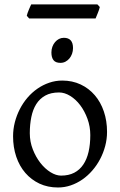

<svg xmlns="http://www.w3.org/2000/svg" viewBox="-20 -833 543 868"><path d="M388.2 -222.2Q388.2 -260.7 375.5 -295.7Q362.8 -330.6 342.8 -357.2Q322.8 -383.8 297.4 -399.4Q272 -415 247.1 -415Q210 -415 184.6 -400.9Q159.2 -386.7 143.8 -362.1Q128.4 -337.4 121.6 -303.7Q114.7 -270 114.7 -231Q114.7 -192.4 128.4 -157.5Q142.1 -122.6 162.8 -96.2Q183.6 -69.8 208.5 -54.4Q233.4 -39.1 255.9 -39.1Q290.5 -39.1 315.4 -52Q340.3 -64.9 356.4 -88.9Q372.6 -112.8 380.4 -146.5Q388.2 -180.2 388.2 -222.2ZM463.9 -236.8Q463.9 -204.1 455.6 -172.9Q447.3 -141.6 432.6 -113.8Q418 -85.9 397.5 -62.3Q377 -38.6 352.3 -21.5Q327.6 -4.4 299.8 5.1Q272 14.6 242.2 14.6Q195.8 14.6 158.4 -2.9Q121.1 -20.5 94.5 -51.3Q67.9 -82 53.5 -124.5Q39.1 -167 39.1 -216.8Q39.1 -249 47.1 -280.3Q55.2 -311.5 69.6 -339.6Q84 -367.7 104.2 -391.4Q124.5 -415 149.2 -432.1Q173.8 -449.2 202.4 -459Q231 -468.8 261.2 -468.8Q307.1 -468.8 344.5 -451.2Q381.8 -433.6 408.4 -402.6Q435.1 -371.6 449.5 -329.1Q463.9 -286.6 463.9 -236.8ZM310.1 -615.7Q310.1 -602.1 305.7 -589.8Q301.3 -577.6 293.7 -568.6Q286.1 -559.6 275.9 -554.2Q265.6 -548.8 253.4 -548.8Q231.4 -548.8 221.9 -561Q212.4 -573.2 212.4 -595.7Q212.4 -609.4 216.8 -621.6Q221.2 -633.8 229 -642.8Q236.8 -651.9 246.8 -657Q256.8 -662.1 268.6 -662.1Q310.1 -662.1 310.1 -615.7ZM431.2 -801.3Q430.2 -795.9 427.7 -788.8Q425.3 -781.7 422.4 -774.7Q419.4 -767.6 416.7 -760.7Q414.1 -753.9 412.1 -749.5H111.8L101.1 -761.7Q102.1 -767.1 104.5 -773.9Q106.9 -780.8 109.9 -787.8Q112.8 -794.9 115.7 -801.5Q118.7 -808.1 121.1 -813H420.4Z"/></svg>

Font: Gentium Kaktovik
Style: Regular
Weight: 400
Designer: J. Victor Gaultney and Annie Olsen
Foundry: SIL International
Version: Version 1.102; 2013; Maintenance release